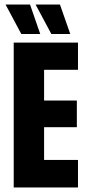

<svg xmlns="http://www.w3.org/2000/svg" viewBox="-20 -827 391 847"><path d="M40.5 0V-639H174.5V0ZM130 0V-121.5H324V0ZM131 -266V-383.5H319V-266ZM129.5 -519V-639H324V-519ZM112.5 -807 157.5 -677H74L4.5 -807ZM244.5 -807 290 -677H206.5L137.5 -806V-807Z"/></svg>

Font: Anek Latin Condensed
Style: Bold
Weight: 700
Width: 3
Designer: Yesha Goshar
Foundry: Ek Type
Version: Version 1.003